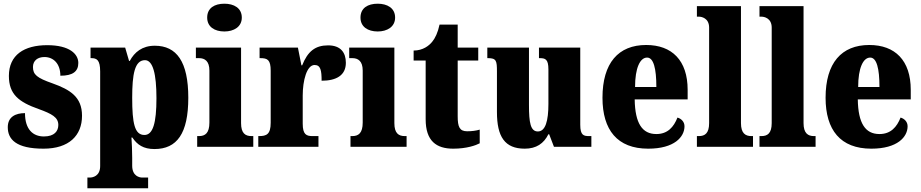

<svg xmlns="http://www.w3.org/2000/svg" viewBox="-20 -793 4972 1037"><path d="M215 10C353 10 423 -61 423 -168C423 -270 358 -309 263 -343C180 -372 158 -390 158 -431C158 -466 184 -485 220 -485C268 -485 306 -450 306 -384C373 -384 403 -407 403 -453C403 -501 356 -549 235 -549C110 -549 28 -496 28 -383C28 -284 81 -242 189 -204C261 -178 295 -159 295 -118C295 -85 274 -56 217 -56C158 -56 115 -94 115 -182C64 -182 22 -162 22 -106C22 -41 66 10 215 10Z M452 224H780V166H748C733 166 694 158 694 102V60C694 19 692 -18 690 -50H695C721 -11 755 12 814 12C936 12 997 -72 997 -265C997 -460 934 -546 816 -546C748 -546 706 -511 681 -464H677L656 -536H469V-479H473C502 -479 521 -470 521 -407V104C521 159 480 166 465 166H452ZM760 -64C707 -64 694 -127 694 -265C694 -391 707 -468 763 -468C806 -468 825 -393 825 -263C825 -128 806 -64 760 -64Z M1192 -623C1243 -623 1286 -648 1286 -698C1286 -750 1243 -773 1192 -773C1139 -773 1099 -750 1099 -698C1099 -648 1139 -623 1192 -623ZM1045 0H1348V-58H1338C1305 -58 1282 -73 1282 -128V-536H1038V-479H1055C1086 -479 1111 -463 1111 -412V-131C1111 -74 1088 -58 1055 -58H1045Z M1375 0H1700V-58H1668C1635 -58 1615 -66 1615 -125V-277C1615 -358 1637 -442 1679 -442C1712 -442 1717 -412 1717 -357C1795 -357 1848 -385 1848 -454C1848 -508 1821 -548 1752 -548C1683 -548 1642 -516 1612 -440H1608L1589 -536H1382V-479H1386C1425 -479 1442 -470 1442 -411V-130C1442 -67 1419 -58 1379 -58H1375Z M2020 -623C2071 -623 2114 -648 2114 -698C2114 -750 2071 -773 2020 -773C1967 -773 1927 -750 1927 -698C1927 -648 1967 -623 2020 -623ZM1873 0H2176V-58H2166C2133 -58 2110 -73 2110 -128V-536H1866V-479H1883C1914 -479 1939 -463 1939 -412V-131C1939 -74 1916 -58 1883 -58H1873Z M2428 10C2501 10 2550 -8 2571 -19V-93C2552 -87 2528 -84 2503 -84C2462 -84 2452 -108 2452 -165V-466H2563V-536H2452V-660H2354C2345 -617 2330 -586 2314 -567C2297 -546 2264 -520 2214 -520V-466H2279V-149C2279 -31 2337 10 2428 10Z M2814 10C2877 10 2917 -18 2942 -68H2946L2972 0H3174V-58H3163C3133 -58 3114 -61 3114 -119V-536H2891V-479H2894C2925 -479 2942 -474 2942 -418V-232C2942 -140 2926 -83 2885 -83C2845 -83 2837 -131 2837 -226V-536H2612V-479H2616C2661 -479 2664 -464 2664 -407V-188C2664 -55 2706 10 2814 10Z M3481 10C3623 10 3677 -54 3677 -111C3677 -135 3660 -152 3639 -158C3619 -107 3586 -69 3525 -69C3449 -69 3410 -126 3408 -256H3694V-308C3694 -467 3609 -550 3470 -550C3320 -550 3234 -453 3234 -265C3234 -91 3314 10 3481 10ZM3525 -323H3410C3410 -426 3437 -482 3475 -482C3510 -482 3525 -423 3525 -323Z M3744 0H4047V-58H4038C4006 -58 3982 -73 3982 -128V-760H3744V-703H3755C3768 -703 3810 -696 3810 -644V-128C3810 -73 3787 -58 3755 -58H3744Z M4082 0H4385V-58H4376C4344 -58 4320 -73 4320 -128V-760H4082V-703H4093C4106 -703 4148 -696 4148 -644V-128C4148 -73 4125 -58 4093 -58H4082Z M4686 10C4828 10 4882 -54 4882 -111C4882 -135 4865 -152 4844 -158C4824 -107 4791 -69 4730 -69C4654 -69 4615 -126 4613 -256H4899V-308C4899 -467 4814 -550 4675 -550C4525 -550 4439 -453 4439 -265C4439 -91 4519 10 4686 10ZM4730 -323H4615C4615 -426 4642 -482 4680 -482C4715 -482 4730 -423 4730 -323Z"/></svg>

Font: Noto Serif Devanagari Condensed Black
Style: Regular
Weight: 900
Width: 3
Designer: Universal Thirst, Indian Type Foundry and the Monotype Design Team
Foundry: Monotype Imaging Inc.
Version: Version 2.004